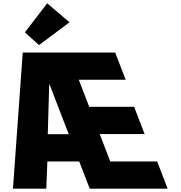

<svg xmlns="http://www.w3.org/2000/svg" viewBox="-20 -1143 1094 1163"><path d="M266.9 -165H459.9L523.5 0H995.5L931.9 -165H647.9L584 -331H856L792.4 -496H520.4L457.2 -660H741.2L677.7 -825H117.7L58.5 0H260.5ZM396.4 -330H269.4L278 -632H280ZM130.7 -947 216.3 -870 401.2 -1008 265.9 -1123Z"/></svg>

Font: Hussar
Style: BdOpOblFour
Weight: 700
Foundry: Cannot Into Space Fonts
Version: Version 2.00